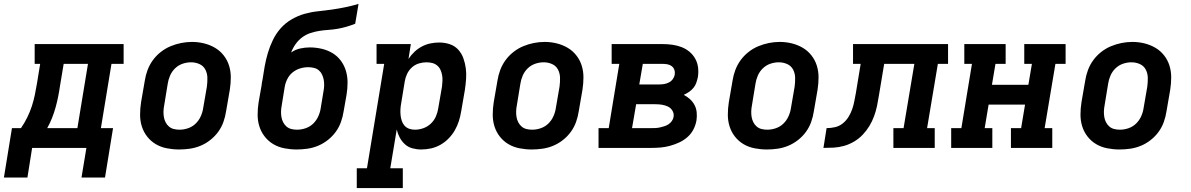

<svg xmlns="http://www.w3.org/2000/svg" viewBox="-59 -755 6079 980"><path d="M-39 151 2 -101H48Q66 -127 80 -155.5Q94 -184 103.5 -213Q113 -242 119 -271.5Q125 -301 130 -331L146 -429H118V-530H572V-429H510L456 -101H518L477 151H357L382 0H105L81 151ZM182 -101H336L390 -429H266L247 -315Q243 -287 237.5 -260Q232 -233 224.5 -206Q217 -179 206.5 -152.5Q196 -126 182 -101Z M855 8Q824 8 793 2Q762 -4 736.5 -19Q711 -34 692.5 -57.5Q674 -81 665 -109.5Q656 -138 656 -169.5Q656 -201 661 -233L680 -343Q684 -370 694 -397Q704 -424 721 -447.5Q738 -471 761.5 -489.5Q785 -508 811.5 -519Q838 -530 865.5 -535.5Q893 -541 921 -541Q953 -541 983 -533.5Q1013 -526 1038.5 -511Q1064 -496 1082.5 -472.5Q1101 -449 1110 -420.5Q1119 -392 1119 -360.5Q1119 -329 1114 -297L1095 -187Q1091 -160 1081.5 -133Q1072 -106 1055 -82.5Q1038 -59 1014.5 -40.5Q991 -22 964.5 -11Q938 0 910 4Q882 8 855 8ZM857 -93Q879 -93 901 -100.5Q923 -108 939.5 -124Q956 -140 965.5 -161Q975 -182 978 -203L997 -313Q1000 -336 999.5 -358.5Q999 -381 989 -400Q979 -419 959 -428Q939 -437 916 -437Q894 -437 872.5 -429.5Q851 -422 834.5 -406Q818 -390 809 -369Q800 -348 797 -327L779 -217Q776 -202 775.5 -187Q775 -172 777.5 -157.5Q780 -143 786.5 -130.5Q793 -118 803.5 -109Q814 -100 828 -96.5Q842 -93 857 -93Z M1455 8Q1424 8 1393 2Q1362 -4 1336.5 -19Q1311 -34 1292.5 -57.5Q1274 -81 1265 -109.5Q1256 -138 1256 -169.5Q1256 -201 1261 -233L1276 -318Q1277 -326 1278 -333.5Q1279 -341 1281 -349Q1286 -383 1292 -416.5Q1298 -450 1308 -484Q1318 -518 1334 -551Q1350 -584 1374 -611Q1398 -638 1430 -656.5Q1462 -675 1496 -684.5Q1530 -694 1564.5 -697.5Q1599 -701 1634 -706Q1669 -711 1703 -718Q1737 -725 1771 -735L1754 -634Q1732 -625 1709.5 -618.5Q1687 -612 1664 -608Q1641 -604 1618 -602.5Q1595 -601 1572 -597.5Q1549 -594 1526 -586.5Q1503 -579 1483.5 -564.5Q1464 -550 1449.5 -529.5Q1435 -509 1427 -487Q1448 -502 1473 -507.5Q1498 -513 1522 -513Q1553 -513 1583 -506Q1613 -499 1638 -484Q1663 -469 1680.5 -445.5Q1698 -422 1706.5 -393.5Q1715 -365 1715 -334Q1715 -303 1710 -272L1695 -187Q1691 -160 1681.5 -133Q1672 -106 1655 -82.5Q1638 -59 1614.5 -40.5Q1591 -22 1564.5 -11Q1538 0 1510 4Q1482 8 1455 8ZM1457 -93Q1479 -93 1501 -100.5Q1523 -108 1539.5 -124Q1556 -140 1565.5 -161Q1575 -182 1578 -203L1592 -288Q1595 -303 1595.5 -318Q1596 -333 1593.5 -347Q1591 -361 1585 -374Q1579 -387 1568.5 -396Q1558 -405 1543.5 -408.5Q1529 -412 1514 -412Q1493 -412 1472 -405.5Q1451 -399 1434 -385Q1417 -371 1407 -350.5Q1397 -330 1394 -310L1379 -217Q1376 -202 1375.5 -187Q1375 -172 1377.5 -157.5Q1380 -143 1386.5 -130.5Q1393 -118 1403.5 -109Q1414 -100 1428 -96.5Q1442 -93 1457 -93Z M1762 205V104H1814L1902 -429H1863V-530H2038L2026 -454Q2039 -474 2056.5 -490.5Q2074 -507 2095 -518Q2116 -529 2138.5 -533.5Q2161 -538 2183 -538Q2211 -538 2236.5 -529.5Q2262 -521 2279.5 -502Q2297 -483 2306 -458Q2315 -433 2318.5 -406.5Q2322 -380 2320 -352.5Q2318 -325 2314 -297L2295 -187Q2291 -162 2283.5 -138Q2276 -114 2263 -91Q2250 -68 2231 -48.5Q2212 -29 2189 -16Q2166 -3 2141 2.5Q2116 8 2091 8Q2068 8 2046 2Q2024 -4 2008 -18.5Q1992 -33 1981.5 -52.5Q1971 -72 1966 -94L1933 104H1997V205ZM2059 -93Q2080 -93 2101.5 -100.5Q2123 -108 2140 -124Q2157 -140 2166 -161Q2175 -182 2178 -203L2197 -313Q2199 -328 2199.5 -343Q2200 -358 2197.5 -372Q2195 -386 2189 -399Q2183 -412 2172 -421Q2161 -430 2147 -433.5Q2133 -437 2118 -437Q2098 -437 2078.5 -431Q2059 -425 2043.5 -411Q2028 -397 2019 -378Q2010 -359 2007 -340L1989 -230Q1986 -214 1985 -198.5Q1984 -183 1985.5 -168Q1987 -153 1991.5 -139Q1996 -125 2005.5 -114Q2015 -103 2029 -98Q2043 -93 2059 -93Z M2655 8Q2624 8 2593 2Q2562 -4 2536.5 -19Q2511 -34 2492.5 -57.5Q2474 -81 2465 -109.5Q2456 -138 2456 -169.5Q2456 -201 2461 -233L2480 -343Q2484 -370 2494 -397Q2504 -424 2521 -447.5Q2538 -471 2561.5 -489.5Q2585 -508 2611.5 -519Q2638 -530 2665.5 -535.5Q2693 -541 2721 -541Q2753 -541 2783 -533.5Q2813 -526 2838.5 -511Q2864 -496 2882.5 -472.5Q2901 -449 2910 -420.5Q2919 -392 2919 -360.5Q2919 -329 2914 -297L2895 -187Q2891 -160 2881.5 -133Q2872 -106 2855 -82.5Q2838 -59 2814.5 -40.5Q2791 -22 2764.5 -11Q2738 0 2710 4Q2682 8 2655 8ZM2657 -93Q2679 -93 2701 -100.5Q2723 -108 2739.5 -124Q2756 -140 2765.5 -161Q2775 -182 2778 -203L2797 -313Q2800 -336 2799.5 -358.5Q2799 -381 2789 -400Q2779 -419 2759 -428Q2739 -437 2716 -437Q2694 -437 2672.5 -429.5Q2651 -422 2634.5 -406Q2618 -390 2609 -369Q2600 -348 2597 -327L2579 -217Q2576 -202 2575.5 -187Q2575 -172 2577.5 -157.5Q2580 -143 2586.5 -130.5Q2593 -118 2603.5 -109Q2614 -100 2628 -96.5Q2642 -93 2657 -93Z M2996 0V-101H3048L3102 -429H3063V-530H3324Q3349 -530 3373.5 -526.5Q3398 -523 3420 -514.5Q3442 -506 3460 -491Q3478 -476 3489.5 -455.5Q3501 -435 3504 -410.5Q3507 -386 3503 -361Q3500 -347 3495 -332.5Q3490 -318 3480.5 -306.5Q3471 -295 3458 -286Q3445 -277 3431 -271Q3448 -262 3462.5 -249Q3477 -236 3486 -219Q3495 -202 3497 -181.5Q3499 -161 3496 -141Q3492 -117 3480.5 -94.5Q3469 -72 3449.5 -55Q3430 -38 3407 -27.5Q3384 -17 3360 -10.5Q3336 -4 3312 -2Q3288 0 3264 0ZM3204 -324H3305Q3318 -324 3330.5 -326Q3343 -328 3355 -334Q3367 -340 3375 -351Q3383 -362 3385 -374Q3387 -387 3383 -398.5Q3379 -410 3370 -417Q3361 -424 3349 -426.5Q3337 -429 3324 -429H3222ZM3167 -101H3264Q3276 -101 3287 -101.5Q3298 -102 3309 -104.5Q3320 -107 3331.5 -110.5Q3343 -114 3353 -120.5Q3363 -127 3370 -137Q3377 -147 3379 -158Q3382 -175 3373.5 -189.5Q3365 -204 3350.5 -211Q3336 -218 3319.5 -220.5Q3303 -223 3286 -223H3188Z M3855 8Q3824 8 3793 2Q3762 -4 3736.5 -19Q3711 -34 3692.5 -57.5Q3674 -81 3665 -109.5Q3656 -138 3656 -169.5Q3656 -201 3661 -233L3680 -343Q3684 -370 3694 -397Q3704 -424 3721 -447.5Q3738 -471 3761.5 -489.5Q3785 -508 3811.5 -519Q3838 -530 3865.5 -535.5Q3893 -541 3921 -541Q3953 -541 3983 -533.5Q4013 -526 4038.5 -511Q4064 -496 4082.5 -472.5Q4101 -449 4110 -420.5Q4119 -392 4119 -360.5Q4119 -329 4114 -297L4095 -187Q4091 -160 4081.5 -133Q4072 -106 4055 -82.5Q4038 -59 4014.5 -40.5Q3991 -22 3964.5 -11Q3938 0 3910 4Q3882 8 3855 8ZM3857 -93Q3879 -93 3901 -100.5Q3923 -108 3939.5 -124Q3956 -140 3965.5 -161Q3975 -182 3978 -203L3997 -313Q4000 -336 3999.5 -358.5Q3999 -381 3989 -400Q3979 -419 3959 -428Q3939 -437 3916 -437Q3894 -437 3872.5 -429.5Q3851 -422 3834.5 -406Q3818 -390 3809 -369Q3800 -348 3797 -327L3779 -217Q3776 -202 3775.5 -187Q3775 -172 3777.5 -157.5Q3780 -143 3786.5 -130.5Q3793 -118 3803.5 -109Q3814 -100 3828 -96.5Q3842 -93 3857 -93Z M4144 0 4160 -101Q4182 -101 4203.5 -106Q4225 -111 4242.5 -125Q4260 -139 4272 -158.5Q4284 -178 4291 -198.5Q4298 -219 4302 -240.5Q4306 -262 4310 -283L4334 -429H4295V-530H4780V-429H4728L4673 -101H4712V0H4501V-101H4553L4608 -429H4454L4427 -267Q4423 -241 4417.5 -214.5Q4412 -188 4402.5 -162Q4393 -136 4378.5 -112Q4364 -88 4344.5 -67.5Q4325 -47 4300.5 -32.5Q4276 -18 4249.5 -10.5Q4223 -3 4196.5 -1.5Q4170 0 4144 0Z M4796 0V-101H4848L4902 -429H4863V-530H5074V-429H5022L5004 -322H5190L5208 -429H5169V-530H5380V-429H5328L5273 -101H5312V0H5101V-101H5153L5173 -221H4987L4967 -101H5006V0Z M5655 8Q5624 8 5593 2Q5562 -4 5536.5 -19Q5511 -34 5492.5 -57.5Q5474 -81 5465 -109.5Q5456 -138 5456 -169.5Q5456 -201 5461 -233L5480 -343Q5484 -370 5494 -397Q5504 -424 5521 -447.5Q5538 -471 5561.5 -489.5Q5585 -508 5611.5 -519Q5638 -530 5665.5 -535.5Q5693 -541 5721 -541Q5753 -541 5783 -533.5Q5813 -526 5838.5 -511Q5864 -496 5882.5 -472.5Q5901 -449 5910 -420.5Q5919 -392 5919 -360.5Q5919 -329 5914 -297L5895 -187Q5891 -160 5881.5 -133Q5872 -106 5855 -82.5Q5838 -59 5814.5 -40.5Q5791 -22 5764.5 -11Q5738 0 5710 4Q5682 8 5655 8ZM5657 -93Q5679 -93 5701 -100.5Q5723 -108 5739.5 -124Q5756 -140 5765.5 -161Q5775 -182 5778 -203L5797 -313Q5800 -336 5799.5 -358.5Q5799 -381 5789 -400Q5779 -419 5759 -428Q5739 -437 5716 -437Q5694 -437 5672.5 -429.5Q5651 -422 5634.5 -406Q5618 -390 5609 -369Q5600 -348 5597 -327L5579 -217Q5576 -202 5575.5 -187Q5575 -172 5577.5 -157.5Q5580 -143 5586.5 -130.5Q5593 -118 5603.5 -109Q5614 -100 5628 -96.5Q5642 -93 5657 -93Z"/></svg>

Font: Iosevka Slab Extended Oblique
Style: Bold
Weight: 700
Width: 7
Italic angle: -9°
Monospace: yes
Designer: Belleve Invis
Foundry: Belleve Invis
Version: Version 11.1.1; ttfautohint (v1.8.3)